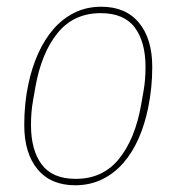

<svg xmlns="http://www.w3.org/2000/svg" viewBox="-20 -538 524 570"><path d="M203 12Q131 12 91.5 -35.5Q52 -83 52 -167Q52 -231 64 -287Q74 -336 93 -378.5Q112 -421 139 -452Q166 -483 201.5 -500.5Q237 -518 281 -518Q353 -518 392.5 -470.5Q432 -423 432 -339Q432 -277 420 -219Q410 -169 391.5 -127Q373 -85 346 -54Q319 -23 283 -5.5Q247 12 203 12ZM205 -7Q285 -7 333 -66Q381 -125 399 -227L406 -267Q412 -300 412 -339Q412 -414 380 -456.5Q348 -499 279 -499Q199 -499 151 -440Q103 -381 85 -279L78 -239Q72 -206 72 -167Q72 -92 104 -49.5Q136 -7 205 -7Z"/></svg>

Font: IBM Plex Sans Cond Thin
Style: Italic
Weight: 100
Width: 3
Italic angle: -11°
Designer: Mike Abbink, Paul van der Laan, Pieter van Rosmalen
Foundry: Bold Monday
Version: Version 1.3